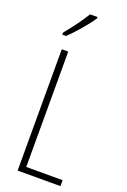

<svg xmlns="http://www.w3.org/2000/svg" viewBox="-177 -1005 702 1062"><g transform="rotate(20 173.5 -474.5)"><path d="M202 -941V-949H158C127 -898 95 -856 52 -803V-791H74C113 -828 171 -894 202 -941ZM77 0H329V-35H115V-714H77Z"/></g></svg>

Font: Noto Sans Thai ExtCond ExtLt
Style: Regular
Weight: 200
Width: 2
Designer: Monotype Design Team
Foundry: Monotype Imaging Inc.
Version: Version 2.002